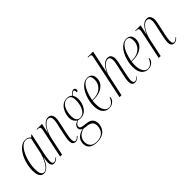

<svg xmlns="http://www.w3.org/2000/svg" viewBox="53 -1692 2864 2864"><g transform="rotate(-45 1485.5 -260.0)"><path d="M123 10Q74 10 50.5 -30.5Q27 -71 27 -146Q27 -195 38 -250Q49 -305 70 -357.5Q91 -410 121.5 -452.5Q152 -495 191 -520.5Q230 -546 276 -546Q308 -546 329 -534Q350 -522 364 -505L392 -535H402L330 -200Q326 -180 321.5 -153.5Q317 -127 314 -101Q311 -75 311 -58Q311 -4 345 -4Q362 -4 377 -13.5Q392 -23 410 -41L416 -34Q399 -15 378.5 -2.5Q358 10 333 10Q302 10 288.5 -10.5Q275 -31 275 -65Q275 -86 278.5 -112.5Q282 -139 286 -163H283Q244 -67 203.5 -28.5Q163 10 123 10ZM133 -2Q160 -2 186.5 -26Q213 -50 236 -89.5Q259 -129 277.5 -177.5Q296 -226 306 -277L352 -494Q341 -515 321 -525.5Q301 -536 278 -536Q240 -536 207.5 -509.5Q175 -483 149.5 -439Q124 -395 106 -342Q88 -289 78.5 -235.5Q69 -182 69 -136Q69 -63 87 -32.5Q105 -2 133 -2Z M788 10Q725 10 725 -70Q725 -97 730.5 -130Q736 -163 744 -202L774 -340Q777 -351 781.5 -371.5Q786 -392 789.5 -414.5Q793 -437 793 -455Q793 -469 789 -485.5Q785 -502 773.5 -514Q762 -526 740 -526Q712 -526 685 -504.5Q658 -483 635.5 -448.5Q613 -414 596 -371.5Q579 -329 570 -287L509 0H468L561 -442Q564 -457 566 -468.5Q568 -480 568 -489Q568 -510 558 -518Q548 -526 519 -526H507L509 -536H621L587 -378H589Q627 -466 667.5 -504.5Q708 -543 753 -543Q796 -543 814 -514.5Q832 -486 832 -449Q832 -424 826 -391.5Q820 -359 813 -327L782 -185Q775 -152 770 -120.5Q765 -89 765 -62Q765 -34 772.5 -18.5Q780 -3 800 -3Q812 -3 827 -11.5Q842 -20 863 -42L869 -34Q847 -10 828.5 0Q810 10 788 10Z M1014 240Q934 240 889 207.5Q844 175 844 108Q844 62 864.5 28.5Q885 -5 920.5 -25.5Q956 -46 998 -53Q972 -63 961.5 -79Q951 -95 951 -114Q951 -137 967 -158.5Q983 -180 1030 -199Q1004 -214 987 -242.5Q970 -271 970 -317Q970 -351 981 -391Q992 -431 1014 -466Q1036 -501 1071 -523.5Q1106 -546 1155 -546Q1208 -546 1237 -513Q1257 -538 1274 -553Q1291 -568 1315 -568Q1332 -568 1341 -557.5Q1350 -547 1350 -532Q1350 -519 1344 -510.5Q1338 -502 1323 -502Q1323 -552 1302 -552Q1288 -552 1274.5 -540Q1261 -528 1244 -506Q1252 -494 1260.5 -469.5Q1269 -445 1269 -411Q1269 -381 1259.5 -342.5Q1250 -304 1229 -268.5Q1208 -233 1173 -210Q1138 -187 1088 -187Q1072 -187 1059 -189.5Q1046 -192 1040 -194Q975 -165 975 -124Q975 -103 991 -93.5Q1007 -84 1035 -81L1098 -73Q1223 -59 1223 54Q1223 102 1201.5 144.5Q1180 187 1134 213.5Q1088 240 1014 240ZM1089 -197Q1128 -197 1155.5 -219.5Q1183 -242 1199.5 -277Q1216 -312 1223 -351.5Q1230 -391 1230 -425Q1230 -490 1208 -513Q1186 -536 1151 -536Q1111 -536 1083.5 -514Q1056 -492 1040 -457Q1024 -422 1017 -383.5Q1010 -345 1010 -312Q1010 -197 1089 -197ZM1016 230Q1079 230 1116.5 206Q1154 182 1170.5 144.5Q1187 107 1187 67Q1187 20 1162 -5.5Q1137 -31 1091 -37L1012 -48Q945 -32 911.5 8.5Q878 49 878 107Q878 159 910.5 194.5Q943 230 1016 230Z M1495 10Q1433 10 1393.5 -38.5Q1354 -87 1354 -182Q1354 -227 1364 -277.5Q1374 -328 1393 -375.5Q1412 -423 1440 -461.5Q1468 -500 1504.5 -523Q1541 -546 1586 -546Q1633 -546 1658.5 -517.5Q1684 -489 1684 -438Q1684 -378 1651 -335.5Q1618 -293 1563 -270.5Q1508 -248 1441 -248H1401Q1399 -241 1397.5 -219Q1396 -197 1396 -177Q1396 -96 1424 -48Q1452 0 1499 0Q1543 0 1572.5 -31.5Q1602 -63 1617 -106Q1620 -104 1622 -100Q1624 -96 1624 -88Q1624 -68 1608 -45Q1592 -22 1563.5 -6Q1535 10 1495 10ZM1436 -258Q1496 -258 1543 -281.5Q1590 -305 1617 -348Q1644 -391 1644 -449Q1644 -495 1628.5 -515.5Q1613 -536 1581 -536Q1537 -536 1502 -499Q1467 -462 1442 -399.5Q1417 -337 1402 -258Z M2040 10Q2008 10 1992.5 -11Q1977 -32 1977 -70Q1977 -95 1982.5 -130Q1988 -165 1997 -202L2025 -331Q2032 -363 2038.5 -395Q2045 -427 2045 -456Q2045 -486 2035 -506Q2025 -526 1995 -526Q1966 -526 1939 -505Q1912 -484 1890.5 -453.5Q1869 -423 1854.5 -393Q1840 -363 1837 -346L1762 0H1721L1866 -690Q1871 -713 1871 -723Q1871 -739 1859.5 -744.5Q1848 -750 1821 -750H1806L1809 -760H1923L1871 -514Q1869 -501 1864 -479Q1859 -457 1854 -434.5Q1849 -412 1845 -397H1847Q1919 -543 2007 -543Q2051 -543 2068 -514.5Q2085 -486 2085 -447Q2085 -419 2078.5 -387.5Q2072 -356 2066 -330L2037 -197Q2028 -156 2022 -119.5Q2016 -83 2016 -59Q2016 -34 2025 -18.5Q2034 -3 2054 -3Q2082 -3 2115 -41L2122 -34Q2103 -15 2085 -2.5Q2067 10 2040 10Z M2318 10Q2256 10 2216.5 -38.5Q2177 -87 2177 -182Q2177 -227 2187 -277.5Q2197 -328 2216 -375.5Q2235 -423 2263 -461.5Q2291 -500 2327.5 -523Q2364 -546 2409 -546Q2456 -546 2481.5 -517.5Q2507 -489 2507 -438Q2507 -378 2474 -335.5Q2441 -293 2386 -270.5Q2331 -248 2264 -248H2224Q2222 -241 2220.5 -219Q2219 -197 2219 -177Q2219 -96 2247 -48Q2275 0 2322 0Q2366 0 2395.5 -31.5Q2425 -63 2440 -106Q2443 -104 2445 -100Q2447 -96 2447 -88Q2447 -68 2431 -45Q2415 -22 2386.5 -6Q2358 10 2318 10ZM2259 -258Q2319 -258 2366 -281.5Q2413 -305 2440 -348Q2467 -391 2467 -449Q2467 -495 2451.5 -515.5Q2436 -536 2404 -536Q2360 -536 2325 -499Q2290 -462 2265 -399.5Q2240 -337 2225 -258Z M2868 10Q2805 10 2805 -70Q2805 -97 2810.5 -130Q2816 -163 2824 -202L2854 -340Q2857 -351 2861.5 -371.5Q2866 -392 2869.5 -414.5Q2873 -437 2873 -455Q2873 -469 2869 -485.5Q2865 -502 2853.5 -514Q2842 -526 2820 -526Q2792 -526 2765 -504.5Q2738 -483 2715.5 -448.5Q2693 -414 2676 -371.5Q2659 -329 2650 -287L2589 0H2548L2641 -442Q2644 -457 2646 -468.5Q2648 -480 2648 -489Q2648 -510 2638 -518Q2628 -526 2599 -526H2587L2589 -536H2701L2667 -378H2669Q2707 -466 2747.5 -504.5Q2788 -543 2833 -543Q2876 -543 2894 -514.5Q2912 -486 2912 -449Q2912 -424 2906 -391.5Q2900 -359 2893 -327L2862 -185Q2855 -152 2850 -120.5Q2845 -89 2845 -62Q2845 -34 2852.5 -18.5Q2860 -3 2880 -3Q2892 -3 2907 -11.5Q2922 -20 2943 -42L2949 -34Q2927 -10 2908.5 0Q2890 10 2868 10Z"/></g></svg>

Font: Noto Serif Display Condensed ExtraLight
Style: Italic
Weight: 200
Width: 3
Italic angle: -12°
Designer: Monotype Design Team
Foundry: Monotype Imaging Inc.
Version: Version 2.009